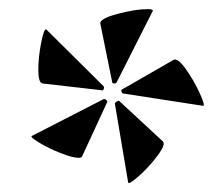

<svg xmlns="http://www.w3.org/2000/svg" viewBox="-20 -709 488 421"><path d="M152 -363Q139 -363 112.5 -373.5Q86 -384 65.5 -396.5Q45 -409 50 -411L206 -491L208 -492Q211 -492 213.5 -489.5Q216 -487 215 -485L160 -366Q159 -363 152 -363ZM232 -482Q232 -484 236 -486.5Q240 -489 241 -488L337 -399Q344 -393 326 -368.5Q308 -344 285 -323.5Q262 -303 261 -309L232 -481ZM64 -556Q64 -584 70.5 -616.5Q77 -649 82 -644L207 -520Q209 -518 207.5 -514Q206 -510 204 -511L73 -526Q64 -528 64 -556ZM248 -513 361 -578Q370 -582 387.5 -557.5Q405 -533 418 -504.5Q431 -476 425 -477L250 -504Q248 -504 246.5 -508Q245 -512 248 -513ZM304 -689Q316 -689 315 -685L236 -529Q235 -526 230.5 -526Q226 -526 226 -529L200 -657Q198 -668 237.5 -678.5Q277 -689 304 -689Z"/></svg>

Font: Cormorant Unicase
Style: Bold
Weight: 700
Designer: Christian Thalmann (Catharsis Fonts)
Foundry: Catharsis Fonts
Version: Version 4.000